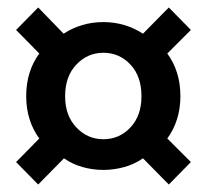

<svg xmlns="http://www.w3.org/2000/svg" viewBox="-20 -586 553 513"><path d="M82 -93 23 -153 85 -216Q68 -239 59 -267.5Q50 -296 50 -329Q50 -363 59 -391.5Q68 -420 85 -443L23 -506L82 -566L150 -496Q198 -527 256 -527Q314 -527 362 -496L431 -566L490 -506L427 -443Q444 -420 453 -391.5Q462 -363 462 -329Q462 -296 453 -267.5Q444 -239 427 -216L490 -153L431 -93L362 -163Q339 -147 311.5 -139.5Q284 -132 256 -132Q228 -132 201 -139.5Q174 -147 151 -163ZM256 -214Q299 -214 328.5 -245.5Q358 -277 358 -329Q358 -382 328.5 -413.5Q299 -445 256 -445Q214 -445 184 -413.5Q154 -382 154 -329Q154 -277 184 -245.5Q214 -214 256 -214Z"/></svg>

Font: Processing Sans Pro Semibold
Style: Regular
Weight: 600
Designer: Paul D. Hunt
Foundry: Adobe Systems Incorporated
Version: Version 2.020;PS 2.000;hotconv 1.0.86;makeotf.lib2.5.63406